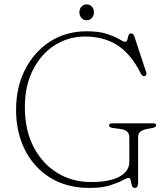

<svg xmlns="http://www.w3.org/2000/svg" viewBox="-20 -860 782 896"><path d="M624.5 -9Q624.5 17 610 17Q598.5 17 595.2 5.5Q592 -6 590 -17.8Q588 -29.5 580.5 -29.5Q571.5 -29.5 550.2 -17.8Q529 -6 491.8 5.5Q454.5 17 397 17Q291.5 17 214.8 -30.5Q138 -78 96.5 -160.2Q55 -242.5 55 -347Q55 -453.5 97.5 -536.2Q140 -619 214.2 -666.5Q288.5 -714 384.5 -714Q442 -714 479 -701.8Q516 -689.5 536 -677.2Q556 -665 564 -665Q572 -665 574.2 -674.8Q576.5 -684.5 579.5 -694.2Q582.5 -704 592.5 -704Q602 -704 606.5 -691.5L662.5 -522Q664.5 -515 661.8 -509.8Q659 -504.5 652.5 -504.5Q643.5 -504.5 638 -515.5Q591.5 -608 528 -648.8Q464.5 -689.5 376.5 -689.5Q299 -689.5 235.2 -648.8Q171.5 -608 133.8 -534Q96 -460 96 -360.5Q96 -252.5 137 -174Q178 -95.5 247.8 -53Q317.5 -10.5 404 -10.5Q491 -10.5 537.2 -35.5Q583.5 -60.5 583.5 -105V-220Q583.5 -251.5 545 -257.5L506.5 -263Q489 -265.5 489 -275Q489 -284.5 504.5 -284.5H693.5Q709 -284.5 709 -275Q709 -266.5 692 -263L663.5 -257.5Q643 -253 633.8 -244.8Q624.5 -236.5 624.5 -220ZM384.5 -765.5Q369.5 -765.5 360 -776.5Q350.5 -787.5 350.5 -802.5Q350.5 -818 360 -828.8Q369.5 -839.5 384.5 -839.5Q399.5 -839.5 409 -828.8Q418.5 -818 418.5 -802.5Q418.5 -787.5 409 -776.5Q399.5 -765.5 384.5 -765.5Z"/></svg>

Font: Fraunces 9pt S050 Thin
Style: Regular
Weight: 100
Version: Version 1.000; ttfautohint (v1.8.3)